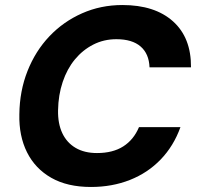

<svg xmlns="http://www.w3.org/2000/svg" viewBox="-20 -732 787 764"><path d="M342 12Q248 12 184 -24.5Q120 -61 87.5 -126Q55 -191 57 -277Q58 -370 89.5 -449.5Q121 -529 176.5 -587.5Q232 -646 306.5 -679Q381 -712 467 -712Q596 -712 668.5 -647Q741 -582 740 -464H575Q573 -518 539.5 -547Q506 -576 443 -576Q393 -576 351 -554.5Q309 -533 278 -495.5Q247 -458 229.5 -406Q212 -354 211 -293Q210 -240 228 -202Q246 -164 281 -143.5Q316 -123 366 -123Q429 -123 470.5 -149.5Q512 -176 533 -226H698Q671 -151 619.5 -97.5Q568 -44 497 -16Q426 12 342 12Z"/></svg>

Font: DM Sans 20pt Black
Style: Italic
Weight: 900
Italic angle: -10°
Version: Version 4.004;gftools[0.9.30]